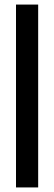

<svg xmlns="http://www.w3.org/2000/svg" viewBox="-20 -820 236 840"><path d="M50 0V-800H147V0Z"/></svg>

Font: Big Shoulders Text SemiBold
Style: Regular
Weight: 600
Designer: Patric King
Foundry: XO Type Co
Version: Version 1.000; ttfautohint (v1.8.2)